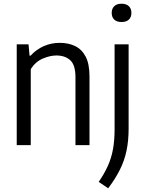

<svg xmlns="http://www.w3.org/2000/svg" viewBox="-20 -781 782 1033"><path d="M70 0V-542.5H133.5L139 -481.5H144.5Q174.5 -514.5 214.8 -532.5Q255 -550.5 301.5 -550.5Q348 -550.5 384 -533.2Q420 -516 440.8 -476.5Q461.5 -437 461.5 -369.5V0H386V-365.5Q386 -431.5 358 -457Q330 -482.5 283 -482.5Q250 -482.5 211 -466.2Q172 -450 145.5 -409.5V0ZM562 232 511 197.5Q541.5 153.5 560.5 111Q579.5 68.5 588 21.2Q596.5 -26 596.5 -84.5V-542.5H672V-90Q672 -24 660.8 29.5Q649.5 83 625.2 131.8Q601 180.5 562 232ZM634 -662.5Q608.5 -662.5 594.8 -675.5Q581 -688.5 581 -711.5Q581 -734.5 594.8 -747.8Q608.5 -761 634 -761Q659.5 -761 673.2 -747.8Q687 -734.5 687 -711.5Q687 -688.5 673.2 -675.5Q659.5 -662.5 634 -662.5Z"/></svg>

Font: Encode Sans Semi Condensed
Style: Regular
Weight: 400
Width: 4
Designer: Multiple Designers
Foundry: Impallari Type
Version: Version 3.000; ttfautohint (v1.8.3) -l 8 -r 50 -G 200 -x 14 